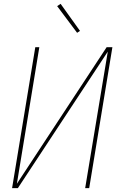

<svg xmlns="http://www.w3.org/2000/svg" viewBox="-20 -981 640 1001"><path d="M43 0 164 -735H185L68 -23L536 -735H566L445 0H424L542 -712L73 0ZM382 -810 278 -949 296 -961 397 -820Z"/></svg>

Font: Iosevka SS04 Thin Extended
Style: Italic
Weight: 100
Width: 7
Italic angle: -9°
Monospace: yes
Designer: Belleve Invis
Foundry: Belleve Invis
Version: Version 19.0.0; ttfautohint (v1.8.4)